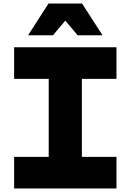

<svg xmlns="http://www.w3.org/2000/svg" viewBox="-20 -1068 740 1088"><path d="M60 0V-179H256V-621H60V-800H640V-621H444V-179H640V0ZM139 -868 255 -1048H445L561 -868H420L350 -951L280 -868Z"/></svg>

Font: Martian Mono ExtraBold
Style: Regular
Weight: 800
Monospace: yes
Designer: Roman Shamin
Foundry: Evil Martians
Version: Version 1.000; ttfautohint (v1.8.4.7-5d5b)